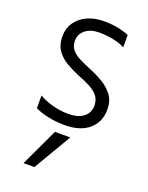

<svg xmlns="http://www.w3.org/2000/svg" viewBox="-142 -584 689 895"><g transform="rotate(20 203.0 -137.0)"><path d="M89 238 177 51H253L143 238ZM341 -489V-428Q320 -440 286 -447.5Q252 -455 214 -455Q170 -455 144.5 -434Q119 -413 119 -381Q119 -353 134 -335.5Q149 -318 173.5 -306Q198 -294 226 -282Q264 -267 297 -247.5Q330 -228 350.5 -200Q371 -172 371 -130Q371 -68 328 -31Q285 6 208 6Q162 6 122.5 -3Q83 -12 60 -24V-87Q93 -68 131 -58.5Q169 -49 204 -49Q257 -49 282.5 -71Q308 -93 308 -125Q308 -154 294 -172.5Q280 -191 253.5 -205.5Q227 -220 190 -234Q158 -247 127.5 -264.5Q97 -282 77 -309.5Q57 -337 57 -378Q57 -420 78 -450Q99 -480 135 -496Q171 -512 215 -512Q260 -512 292.5 -504.5Q325 -497 341 -489Z"/></g></svg>

Font: Hind Variable Light
Style: Regular
Weight: 300
Designer: Manushi Parikh, Satya Rajpurohit
Foundry: Indian Type Foundry
Version: Version 3.000